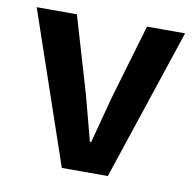

<svg xmlns="http://www.w3.org/2000/svg" viewBox="-67 -629 710 698"><g transform="rotate(10 287.5 -280.0)"><path d="M205.1 0 13.7 -559.6H162.1L244.1 -281.2Q252 -251 267.6 -192.9Q283.2 -134.8 289.1 -111.3H293.9Q299.8 -133.8 338.9 -281.2L420.9 -559.6H561.5L375 0Z"/></g></svg>

Font: Gen Shin Gothic Bold
Style: Bold
Weight: 700
Designer: [Source Han Sans]
Ryoko NISHIZUKA  (kana & ideographs); Paul D. Hunt (Latin, Greek & Cyrillic); Wenlong ZHANG  (bopomofo
Version: Version 1.002.20150607